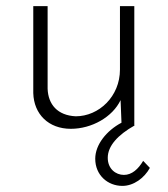

<svg xmlns="http://www.w3.org/2000/svg" viewBox="-20 -411 551 629"><path d="M449 116C433 143 412 162 386 162C359 162 333 142 333 106C333 67 366 31 421 0L420 -1V-391H373V-183C373 -95 304 -30 228 -30C168 -33 138 -69 136 -120V-391H89V-106C91 -37 139 11 212 11C281 11 349 -28 375 -83L378 -9C329 17 292 63 292 109C292 163 333 198 381 198C418 198 453 172 471 139Z"/></svg>

Font: Sulaf Light
Style: Regular
Weight: 300
Designer: Bandar Raffah (Arabic) and Santiago Orozco (Latin)
Foundry: Caramella and Typemade
Version: Version 1.005;PS 001.005;hotconv 1.0.88;makeotf.lib2.5.64775